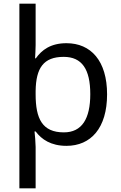

<svg xmlns="http://www.w3.org/2000/svg" viewBox="-20 -780 655 1040"><path d="M560 -269C560 -451 472 -546 340 -546C254 -546 206 -509 174 -464H170C171 -481 173 -517 173 -536V-760H85V240H173V16C173 -5 169 -53 167 -68H173C205 -25 256 10 340 10C472 10 560 -86 560 -269ZM469 -270C469 -137 424 -63 326 -63C209 -63 173 -137 173 -269V-288C175 -411 215 -472 325 -472C424 -472 469 -405 469 -270Z"/></svg>

Font: Noto Sans Miao
Style: Regular
Weight: 400
Designer: Monotype Design Team
Foundry: Monotype Imaging Inc.
Version: Version 2.003